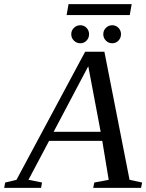

<svg xmlns="http://www.w3.org/2000/svg" viewBox="-75 -911 709 931"><path d="M128.9 -25.9 124 0H-54.7L-49.8 -25.9L4.9 -39.1L337.9 -660.2H431.2L553.2 -39.1L614.3 -25.9L608.9 0H377L382.3 -25.9L452.1 -39.1L420.9 -228H163.1L63 -39.1ZM353 -589.8 185.1 -272H413.1ZM248 -837.9 257.3 -891.1H563.5L554.2 -837.9ZM511.7 -745.1Q511.7 -727.1 499.5 -714.1Q487.3 -701.2 469.2 -701.2Q451.2 -701.2 438.5 -714.1Q425.8 -727.1 425.8 -745.1Q425.8 -763.2 438.5 -775.9Q451.2 -788.6 469.2 -788.6Q487.3 -788.6 499.5 -775.9Q511.7 -763.2 511.7 -745.1ZM356.9 -745.1Q356.9 -727.1 344.7 -714.1Q332.5 -701.2 314.5 -701.2Q296.4 -701.2 283.4 -714.1Q270.5 -727.1 270.5 -745.1Q270.5 -763.2 283.4 -775.9Q296.4 -788.6 314.5 -788.6Q332.5 -788.6 344.7 -775.9Q356.9 -763.2 356.9 -745.1Z"/></svg>

Font: Tinos
Style: Italic
Weight: 400
Italic angle: -16.333°
Designer: Steve Matteson
Foundry: Monotype Imaging Inc.
Version: Version 1.32